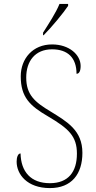

<svg xmlns="http://www.w3.org/2000/svg" viewBox="-20 -951 490 981"><path d="M200 -784V-771H203C243 -811 305 -886 328 -921V-931H284C266 -886 229 -830 200 -784ZM235 10C346 10 401 -62 401 -170C401 -285 323 -329 239 -381C157 -430 114 -467 114 -555C114 -637 158 -699 246 -699C326 -699 371 -656 371 -574C384 -574 392 -587 392 -614C392 -671 334 -724 246 -724C147 -724 86 -651 86 -561C86 -454 133 -410 226 -356C331 -294 373 -255 373 -166C373 -73 329 -15 235 -15C137 -15 87 -74 85 -167C71 -167 65 -146 65 -125C65 -61 118 10 235 10Z"/></svg>

Font: Noto Serif Sinhala SemiCondensed Thin
Style: Regular
Weight: 100
Width: 4
Designer: Jelle Bosma - Monotype Design Team
Foundry: Monotype Imaging Inc.
Version: Version 2.007